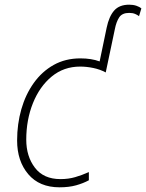

<svg xmlns="http://www.w3.org/2000/svg" viewBox="-20 -789 623 819"><path d="M234 10Q148 10 100.5 -46Q53 -102 53 -190Q53 -260 71 -323Q89 -386 124 -435Q159 -484 209 -512Q259 -540 323 -540Q370 -540 405 -527L435 -671Q445 -719 467 -744Q489 -769 531 -769Q548 -769 561.5 -764.5Q575 -760 583 -753L573 -720Q567 -725 556.5 -729.5Q546 -734 531 -734Q501 -734 488.5 -715Q476 -696 470 -665L431 -480Q407 -493 378 -499Q349 -505 322 -505Q252 -505 200.5 -462.5Q149 -420 120.5 -349Q92 -278 92 -193Q92 -122 129 -73.5Q166 -25 238 -25Q272 -25 301 -33.5Q330 -42 359 -55V-20Q335 -7 304.5 1.5Q274 10 234 10Z"/></svg>

Font: Noto Sans Disp ExtLt
Style: Italic
Weight: 200
Italic angle: -12°
Designer: Monotype Design Team
Foundry: Monotype Imaging Inc.
Version: Version 2.000;GOOG;noto-source:20170915:90ef993387c0